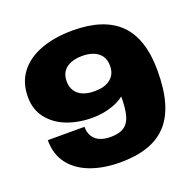

<svg xmlns="http://www.w3.org/2000/svg" viewBox="-125 -831 991 974"><g transform="rotate(-20 370.5 -344.0)"><path d="M365 12Q274 12 204 -14.5Q134 -41 95 -92.5Q56 -144 56 -220H254Q254 -189 267.5 -167.5Q281 -146 305.5 -136Q330 -126 362 -126Q411 -126 437 -145Q463 -164 472.5 -202.5Q482 -241 482 -301Q458 -282 427.5 -270.5Q397 -259 367 -254Q337 -249 311 -249Q234 -249 172 -273Q110 -297 73 -344.5Q36 -392 36 -460Q36 -537 76.5 -590.5Q117 -644 191 -672Q265 -700 365 -700Q448 -700 511 -679.5Q574 -659 616 -617.5Q658 -576 679 -512Q700 -448 700 -361Q700 -261 679 -190Q658 -119 616 -74.5Q574 -30 511 -9Q448 12 365 12ZM365 -372Q402 -372 428 -383Q454 -394 468 -415Q482 -436 482 -466Q482 -498 468 -519Q454 -540 428 -551Q402 -562 365 -562Q329 -562 302.5 -551Q276 -540 262 -519.5Q248 -499 248 -467Q248 -437 262 -415.5Q276 -394 302 -383Q328 -372 365 -372Z"/></g></svg>

Font: Archivo SemiExpanded Black
Style: Regular
Weight: 900
Width: 6
Designer: Hector Gatti
Foundry: Omnibus-Type
Version: Version 2.001